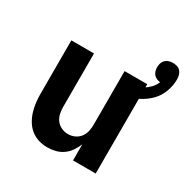

<svg xmlns="http://www.w3.org/2000/svg" viewBox="-156 -819 951 968"><g transform="rotate(30 319.5 -335.0)"><path d="M243 8Q217 8 192 0.5Q167 -7 147 -23Q127 -39 113.5 -61.5Q100 -84 92.5 -108.5Q85 -133 82 -158.5Q79 -184 79 -210V-520H211V-210Q211 -190 215 -170.5Q219 -151 231 -135Q243 -119 261.5 -110.5Q280 -102 300 -102Q320 -102 338.5 -110.5Q357 -119 369 -135Q381 -151 385 -170.5Q389 -190 389 -210V-520H521V0H389V-94Q380 -72 366.5 -52Q353 -32 333.5 -18Q314 -4 290.5 2Q267 8 243 8ZM455 -410 437 -467Q458 -472 478 -479.5Q498 -487 516 -498Q534 -509 549 -525Q564 -541 572 -561Q561 -562 551 -566.5Q541 -571 534 -579Q527 -587 524 -598Q521 -609 521 -619Q521 -631 524.5 -642.5Q528 -654 536.5 -662.5Q545 -671 556.5 -674.5Q568 -678 580 -678Q592 -678 604 -674.5Q616 -671 624 -662Q632 -653 635.5 -641Q639 -629 639 -617Q639 -579 625.5 -543Q612 -507 585.5 -480.5Q559 -454 525 -437Q491 -420 455 -410Z"/></g></svg>

Font: Iosevka Extrabold Extended
Style: Regular
Weight: 800
Width: 7
Monospace: yes
Designer: Belleve Invis
Foundry: Belleve Invis
Version: Version 32.5.0; ttfautohint (v1.8.4)